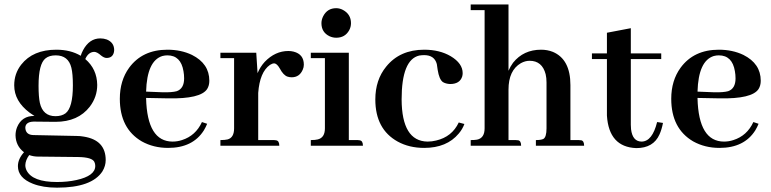

<svg xmlns="http://www.w3.org/2000/svg" viewBox="-20 -655 3466 863"><path d="M153.3 -269.5Q153.3 -368.2 184.6 -392.6Q201.2 -406.2 230.5 -406.2Q287.1 -406.2 300.8 -350.6Q307.6 -323.2 307.6 -271.5Q307.6 -170.9 274.4 -145.5Q256.8 -132.8 229.5 -132.8Q172.9 -132.8 159.2 -192.4Q153.3 -219.7 153.3 -269.5ZM233.4 -431.6Q127.9 -431.6 75.2 -364.3Q43.9 -324.2 43.9 -271.5Q43.9 -200.2 113.3 -148.4Q124 -140.6 134.8 -133.8Q78.1 -134.8 56.6 -83Q49.8 -65.4 49.8 -46.9Q50.8 1 87.9 29.3Q60.5 59.6 60.5 91.8Q60.5 144.5 127.9 170.9Q172.9 188.5 236.3 188.5Q392.6 188.5 440.4 115.2Q455.1 90.8 455.1 64.5Q455.1 -25.4 356.4 -41Q340.8 -43.9 324.2 -43.9L129.9 -47.9Q99.6 -48.8 94.7 -73.2Q93.8 -77.1 93.8 -80.1Q93.8 -102.5 120.1 -107.4Q126 -108.4 130.9 -108.4L226.6 -107.4H229.5Q331.1 -107.4 383.8 -175.8Q417 -219.7 417 -273.4Q416 -344.7 363.3 -389.6Q377 -420.9 403.3 -421.9Q416 -421.9 434.6 -405.3Q448.2 -394.5 459 -394.5Q486.3 -394.5 492.2 -420.9Q493.2 -425.8 493.2 -429.7Q493.2 -463.9 460 -477.5Q446.3 -482.4 430.7 -482.4Q381.8 -482.4 353.5 -429.7Q346.7 -417 342.8 -404.3Q296.9 -431.6 233.4 -431.6ZM236.3 163.1Q126 163.1 99.6 111.3Q93.8 99.6 93.8 86.9Q94.7 64.5 111.3 42Q130.9 48.8 149.4 48.8L332 50.8Q394.5 51.8 404.3 73.2Q408.2 81.1 408.2 90.8Q408.2 135.7 323.2 154.3Q283.2 163.1 236.3 163.1Z M732.4 -406.2Q793 -406.2 804.7 -335Q807.6 -319.3 807.6 -302.7Q807.6 -256.8 774.4 -245.1Q752.9 -239.3 711.9 -240.2L636.7 -243.2Q640.6 -381.8 710 -403.3Q721.7 -406.2 732.4 -406.2ZM911.1 -98.6 887.7 -106.4Q859.4 -44.9 797.9 -25.4Q777.3 -18.6 755.9 -18.6Q641.6 -18.6 636.7 -212.9Q636.7 -213.9 636.7 -214.8L735.4 -212.9Q881.8 -210 911.1 -254.9Q920.9 -270.5 920.9 -292Q920.9 -369.1 842.8 -408.2Q793.9 -431.6 732.4 -431.6Q620.1 -431.6 560.5 -350.6Q518.6 -293 518.6 -210.9Q518.6 -77.1 617.2 -19.5Q669.9 9.8 735.4 9.8Q846.7 9.8 896.5 -69.3Q905.3 -84 911.1 -98.6Z M1211.9 -25.4H1140.6V-237.3Q1147.5 -331.1 1193.4 -363.3Q1204.1 -370.1 1211.9 -370.1Q1224.6 -370.1 1237.3 -347.7Q1253.9 -316.4 1272.5 -310.5Q1281.2 -307.6 1291 -307.6Q1326.2 -307.6 1340.8 -341.8Q1345.7 -352.5 1345.7 -364.3Q1345.7 -411.1 1299.8 -422.9Q1288.1 -425.8 1276.4 -425.8Q1216.8 -425.8 1169.9 -377Q1149.4 -354.5 1137.7 -326.2L1131.8 -418H970.7V-393.6H1032.2V-78.1Q1032.2 -36.1 1002.9 -28.3Q990.2 -25.4 970.7 -25.4V0H1235.4Q1235.4 -22.5 1220.7 -24.4Q1216.8 -25.4 1211.9 -25.4Z M1587.9 -25.4H1547.9V-418H1377V-393.6H1440.4V-78.1Q1440.4 -36.1 1408.2 -28.3Q1396.5 -25.4 1377 -25.4V0H1611.3Q1611.3 -22.5 1596.7 -24.4Q1592.8 -25.4 1587.9 -25.4ZM1557.6 -550.8Q1557.6 -590.8 1521.5 -610.4Q1506.8 -618.2 1491.2 -618.2Q1451.2 -618.2 1432.6 -582Q1424.8 -566.4 1424.8 -550.8Q1424.8 -509.8 1460.9 -492.2Q1475.6 -485.4 1491.2 -485.4Q1531.2 -485.4 1549.8 -519.5Q1557.6 -534.2 1557.6 -550.8Z M1667 -208Q1667 -74.2 1767.6 -18.6Q1819.3 9.8 1886.7 9.8Q1988.3 9.8 2042 -54.7Q2058.6 -74.2 2067.4 -97.7L2042 -104.5Q2011.7 -40 1940.4 -23.4Q1921.9 -18.6 1901.4 -18.6Q1786.1 -20.5 1785.2 -208Q1785.2 -386.7 1864.3 -405.3Q1876 -407.2 1886.7 -407.2Q1932.6 -407.2 1943.4 -367.2Q1945.3 -358.4 1947.3 -340.8Q1954.1 -297.9 1970.7 -286.1Q1983.4 -278.3 2002.9 -277.3Q2046.9 -277.3 2057.6 -311.5Q2059.6 -319.3 2059.6 -326.2Q2059.6 -370.1 2005.9 -402.3Q1956.1 -431.6 1886.7 -431.6Q1777.3 -431.6 1715.8 -355.5Q1667 -295.9 1667 -208Z M2297.9 -25.4H2265.6V-252Q2265.6 -338.9 2321.3 -371.1Q2340.8 -381.8 2360.4 -381.8Q2417 -381.8 2432.6 -321.3Q2436.5 -304.7 2436.5 -284.2V-78.1Q2436.5 -38.1 2421.9 -30.3Q2411.1 -25.4 2388.7 -25.4V0H2605.5Q2605.5 -21.5 2592.8 -24.4Q2586.9 -25.4 2581.1 -25.4H2543.9V-272.5Q2543.9 -388.7 2464.8 -421.9Q2440.4 -431.6 2412.1 -431.6Q2333 -431.6 2286.1 -373Q2273.4 -355.5 2265.6 -336.9V-634.8H2095.7V-609.4H2158.2V-78.1Q2158.2 -34.2 2124 -27.3Q2112.3 -25.4 2095.7 -25.4V0H2322.3Q2322.3 -21.5 2309.6 -24.4Q2303.7 -25.4 2297.9 -25.4Z M2640.6 -389.6H2708V-135.7Q2716.8 5.9 2839.8 10.7Q2917 10.7 2944.3 -50.8Q2954.1 -72.3 2960 -102.5L2933.6 -106.4Q2912.1 -19.5 2864.3 -18.6Q2823.2 -18.6 2816.4 -74.2Q2815.4 -84 2815.4 -93.8V-389.6H2952.1V-415H2815.4V-528.3L2708 -507.8V-415H2640.6Z M3210.9 -406.2Q3271.5 -406.2 3283.2 -335Q3286.1 -319.3 3286.1 -302.7Q3286.1 -256.8 3252.9 -245.1Q3231.4 -239.3 3190.4 -240.2L3115.2 -243.2Q3119.1 -381.8 3188.5 -403.3Q3200.2 -406.2 3210.9 -406.2ZM3389.6 -98.6 3366.2 -106.4Q3337.9 -44.9 3276.4 -25.4Q3255.9 -18.6 3234.4 -18.6Q3120.1 -18.6 3115.2 -212.9Q3115.2 -213.9 3115.2 -214.8L3213.9 -212.9Q3360.4 -210 3389.6 -254.9Q3399.4 -270.5 3399.4 -292Q3399.4 -369.1 3321.3 -408.2Q3272.5 -431.6 3210.9 -431.6Q3098.6 -431.6 3039.1 -350.6Q2997.1 -293 2997.1 -210.9Q2997.1 -77.1 3095.7 -19.5Q3148.4 9.8 3213.9 9.8Q3325.2 9.8 3375 -69.3Q3383.8 -84 3389.6 -98.6Z"/></svg>

Font: Abhaya Libre
Style: Bold
Weight: 700
Designer: Pushpananda Ekanayake, Sol Matas, Pathum Egodawatta
Foundry: Mooniak
Version: Version 1.050 ; ttfautohint (v1.6)